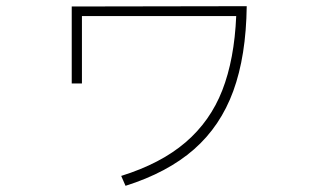

<svg xmlns="http://www.w3.org/2000/svg" viewBox="-20 -566 1040 621"><path d="M212 -545 778 -546Q776 -385 734.5 -271.5Q693 -158 607.5 -83Q522 -8 386 35L372 3Q500 -37 580 -105.5Q660 -174 699 -274Q738 -374 744 -514H245V-296H212Z"/></svg>

Font: IBM Plex Sans JP ExtraLight
Style: Regular
Weight: 200
Designer: Mike Abbink; Paul van der Laan; Pieter van Rosmalen; Wujin Sim; Yejin Wi; Jinhee Kim; Boomi Park; Yona Kim; Kichan Ma
Foundry: Sandoll Inc.
Version: Version 1.001